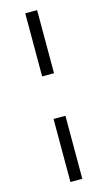

<svg xmlns="http://www.w3.org/2000/svg" viewBox="-141 -789 575 1029"><g transform="rotate(-15 147.0 -274.0)"><path d="M114.3 -392V-742H180.2V-392ZM114.3 194V-156H180.2V194Z"/></g></svg>

Font: Montserrat Thin
Style: Regular
Weight: 100
Designer: Julieta Ulanovsky
Foundry: Julieta Ulanovsky
Version: Version 9.000